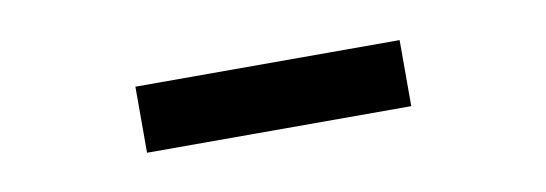

<svg xmlns="http://www.w3.org/2000/svg" viewBox="-26 -445 651 229"><g transform="rotate(-10 300.0 -330.0)"><path d="M140 -290V-370H460V-290Z"/></g></svg>

Font: Pitagon Sans Mono
Style: Regular
Weight: 400
Monospace: yes
Designer: Travis Tran
Foundry: Pitagon
Version: Version 1.001;gftools[0.9.26]